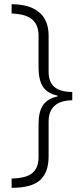

<svg xmlns="http://www.w3.org/2000/svg" viewBox="-20 -734 393 912"><path d="M163.1 -144Q163.1 -204.1 184.8 -235.1Q206.5 -266.1 253.9 -275.9V-279.8Q206.5 -289.6 184.8 -320.8Q163.1 -352.1 163.1 -416V-564.9Q163.1 -615.2 133.1 -641.4Q103 -667.5 35.2 -669.9V-713.9Q120.1 -713.9 165.5 -676Q210.9 -638.2 210.9 -564.9V-394Q210.9 -345.2 237.5 -321.5Q264.2 -297.9 323.2 -296.9V-257.8Q210.9 -255.9 210.9 -155.8V8.8Q210.9 84.5 170.7 121.3Q130.4 158.2 35.2 158.2V113.8Q104 112.8 133.5 88.1Q163.1 63.5 163.1 13.2Z"/></svg>

Font: Zoram GWebM Light
Style: Regular
Weight: 300
Foundry: Ascender Corporation
Version: Version 1.000